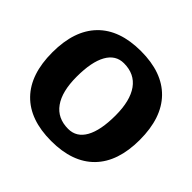

<svg xmlns="http://www.w3.org/2000/svg" viewBox="-179 -919 1117 1117"><g transform="rotate(45 380.0 -360.0)"><path d="M112.3 -85Q20 -179.7 20 -359.9Q20 -540 112.3 -635Q204.6 -730 379.9 -730Q555.2 -730 647.7 -635Q740.2 -540 740.2 -359.9Q740.2 -179.7 647.7 -85Q555.2 9.8 379.9 9.8Q204.6 9.8 112.3 -85ZM399.9 -109.9Q468.3 -109.9 504.2 -174.1Q540 -238.3 540 -359.9Q540 -481.4 493.9 -545.7Q447.8 -609.9 359.9 -609.9Q292 -609.9 256.1 -545.7Q220.2 -481.4 220.2 -359.9Q220.2 -238.3 266.1 -174.1Q312 -109.9 399.9 -109.9Z"/></g></svg>

Font: Zantroke
Style: Regular
Weight: 500
Foundry: gluk
Version: Version 0.36